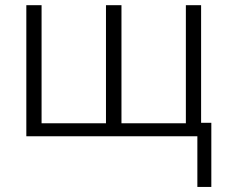

<svg xmlns="http://www.w3.org/2000/svg" viewBox="-20 -533 890 751"><path d="M752 -52.7H806.6V198.2H752ZM83 0V-512.7H142.6V-50.8H394.5V-512.7H455.1V-50.8H707V-512.7H766.6V0Z"/></svg>

Font: Gothic A1 Light
Style: Regular
Weight: 300
Version: Version 2.50